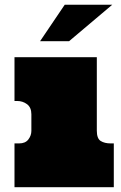

<svg xmlns="http://www.w3.org/2000/svg" viewBox="-20 -775 501 795"><path d="M380.9 -538.1V-233.9Q380.9 -201.2 397 -191.2Q413.1 -181.2 438 -181.2H451.2V0H40V-181.2H59.1Q85 -181.2 97.4 -197.5Q109.9 -213.9 109.9 -232.9V-301.8Q109.9 -330.1 92 -343.5Q74.2 -356.9 50.8 -356.9H40V-538.1ZM444.8 -755.4 266.1 -604.5H146L248 -755.4Z"/></svg>

Font: Ultra
Style: Regular
Weight: 400
Designer: Astigmatic (AOETI)
Foundry: Astigmatic (AOETI)
Version: Version 1.000